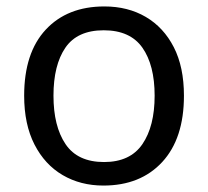

<svg xmlns="http://www.w3.org/2000/svg" viewBox="-20 -566 645 596"><path d="M551 -269Q551 -136 483.5 -63Q416 10 301 10Q230 10 174.5 -22.5Q119 -55 87 -117.5Q55 -180 55 -269Q55 -402 122 -474Q189 -546 304 -546Q377 -546 432.5 -513.5Q488 -481 519.5 -419.5Q551 -358 551 -269ZM146 -269Q146 -174 183.5 -118.5Q221 -63 303 -63Q384 -63 422 -118.5Q460 -174 460 -269Q460 -364 422 -418Q384 -472 302 -472Q220 -472 183 -418Q146 -364 146 -269Z"/></svg>

Font: Noto Sans Hanifi Rohingya
Style: Regular
Weight: 400
Designer: Monotype Design Team and DaltonMaag
Foundry: Google LLC
Version: Version 2.101